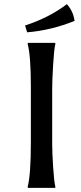

<svg xmlns="http://www.w3.org/2000/svg" viewBox="-20 -907 393 927"><path d="M232 -480V-210Q232 -173 236.5 -101.5Q241 -30 247 -7V0H114V-7Q129 -65 129 -220V-490Q129 -635 114 -693V-700H247V-693Q241 -670 236.5 -594Q232 -518 232 -480ZM111 -751 101 -784Q216 -821 303 -887Q334 -852 340 -806Q225 -760 111 -751Z"/></svg>

Font: Asul
Style: Regular
Weight: 400
Designer: Mariela Monsalve
Foundry: Mariela Monsalve
Version: Version 1.002